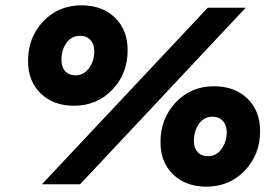

<svg xmlns="http://www.w3.org/2000/svg" viewBox="-20 -690 1041 719"><path d="M257 -294Q180 -294 132.5 -340Q85 -386 85 -462Q85 -550 142 -610Q199 -670 285 -670Q363 -670 410.5 -624Q458 -578 458 -502Q458 -414 400.5 -354Q343 -294 257 -294ZM137 0 758 -661H900L280 0ZM263 -408Q294 -408 313.5 -435Q333 -462 333 -498Q333 -525 318.5 -540.5Q304 -556 280 -556Q248 -556 229 -529.5Q210 -503 210 -466Q210 -439 224 -423.5Q238 -408 263 -408ZM753 9Q676 9 628.5 -36.5Q581 -82 581 -158Q581 -246 638 -306.5Q695 -367 781 -367Q859 -367 906.5 -321Q954 -275 954 -199Q954 -111 896.5 -51Q839 9 753 9ZM759 -105Q790 -105 809.5 -132Q829 -159 829 -195Q829 -221 814.5 -237Q800 -253 776 -253Q744 -253 725 -226Q706 -199 706 -162Q706 -136 720 -120.5Q734 -105 759 -105Z"/></svg>

Font: Elaine Sans
Style: Bold Italic
Weight: 700
Italic angle: -13°
Designer: Wei Huang
Foundry: Wei Huang
Version: Version 2.001;December 24, 2019;FontCreator 12.0.0.2547 64-b